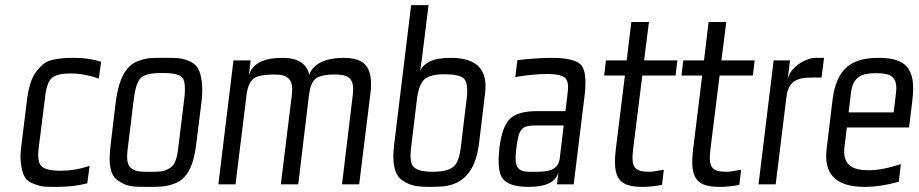

<svg xmlns="http://www.w3.org/2000/svg" viewBox="-20 -720 3588 750"><path d="M321 -4 330 -72C291 -59 254 -53 218 -53C179 -53 153 -59 142 -71C130 -82 127 -106 131 -141L156 -339C160 -378 169 -403 182 -415C195 -427 220 -433 257 -433C293 -433 329 -426 366 -413L375 -479C341 -489 307 -494 273 -494C235 -494 221 -493 188 -487C157 -480 142 -466 123 -442C102 -416 91 -376 85 -326L63 -148C59 -118 59 -93 63 -73C70 -32 80 -13 112 -2C144 11 159 10 204 10C248 10 287 5 321 -4Z M767 -321C771 -353 771 -380 768 -402C762 -445 752 -467 720 -481C687 -495 668 -494 621 -494C574 -494 555 -495 518 -481C468 -462 443 -405 432 -321L412 -153C403 -82 409 -35 442 -14C476 10 502 10 559 10C605 10 626 10 662 -3C711 -21 736 -72 746 -153ZM676 -140C671 -100 663 -74 641 -62C617 -48 602 -49 566 -49C531 -49 515 -48 494 -62C476 -74 474 -100 479 -140L503 -336C509 -381 519 -408 534 -419C549 -430 575 -435 614 -435C652 -435 678 -430 690 -419C702 -408 705 -381 700 -336Z M1321 -494C1267 -494 1206 -479 1188 -428C1178 -472 1143 -494 1083 -494C1008 -494 965 -471 952 -425L959 -484H892L833 0H900L943 -349C947 -380 956 -402 971 -413C985 -424 1012 -429 1052 -429C1102 -429 1128 -413 1120 -349L1077 0H1145L1187 -349C1191 -380 1199 -401 1212 -412C1225 -423 1251 -429 1290 -429C1307 -429 1321 -427 1332 -423C1356 -413 1363 -390 1358 -349L1316 0H1383L1427 -355C1439 -459 1405 -494 1321 -494Z M1875 -357C1886 -448 1842 -494 1742 -494C1705 -494 1677 -489 1657 -479C1637 -468 1625 -455 1621 -440C1624 -461 1634 -534 1636 -555L1654 -700H1586L1520 -158C1511 -88 1519 -38 1551 -16C1583 6 1609 10 1661 10C1681 10 1698 9 1713 8C1788 -1 1837 -49 1851 -158ZM1780 -145C1775 -104 1765 -78 1749 -67C1733 -55 1707 -49 1670 -49C1634 -49 1609 -55 1597 -67C1584 -78 1581 -104 1586 -145L1609 -335C1614 -373 1624 -398 1639 -411C1655 -424 1681 -430 1716 -430C1753 -430 1778 -425 1791 -414C1804 -403 1808 -376 1803 -335Z M2221 0 2263 -342C2271 -404 2267 -445 2251 -465C2235 -484 2197 -494 2136 -494C2096 -494 2051 -491 2001 -485L1993 -419C2040 -427 2082 -431 2119 -431C2153 -431 2175 -426 2186 -417C2197 -408 2201 -390 2198 -363L2189 -286H2080C2028 -286 1992 -276 1972 -256C1951 -235 1938 -198 1931 -144C1924 -82 1928 -41 1945 -21C1962 0 1995 10 2045 10C2113 10 2151 -9 2161 -46L2156 0ZM1997 -141C2007 -220 2017 -230 2077 -230H2182L2166 -98C2159 -47 2102 -49 2064 -49H2050C1997 -49 1988 -72 1997 -141Z M2453 -136 2489 -425H2619L2626 -484H2496L2515 -634H2446L2428 -484H2347L2340 -425H2421L2386 -141C2371 -22 2399 10 2490 10C2516 10 2542 7 2566 2L2573 -57C2545 -52 2527 -49 2519 -49C2461 -49 2444 -62 2453 -136Z M2755 -136 2791 -425H2921L2928 -484H2798L2817 -634H2748L2730 -484H2649L2642 -425H2723L2688 -141C2673 -22 2701 10 2792 10C2818 10 2844 7 2868 2L2875 -57C2847 -52 2829 -49 2821 -49C2763 -49 2746 -62 2755 -136Z M3056 -405 3066 -484H3002L2943 0H3010L3052 -341C3060 -407 3098 -417 3152 -417H3189L3199 -494H3166C3127 -494 3062 -456 3056 -405Z M3413 -494C3311 -494 3248 -458 3232 -329L3209 -138C3197 -39 3246 10 3357 10C3400 10 3444 3 3491 -10L3499 -79C3450 -63 3409 -55 3374 -55C3312 -55 3269 -73 3279 -149L3288 -222H3531L3544 -329C3560 -458 3513 -494 3413 -494ZM3402 -434C3457 -434 3488 -423 3480 -357L3471 -281H3295L3304 -357C3312 -423 3349 -434 3402 -434Z"/></svg>

Font: Gamestation Condensed
Style: Italic
Weight: 400
Width: 3
Designer: Jonas Hecksher
Foundry: Jonas Hecksher, Playtypeª, e-types AS
Version: Version 1.003